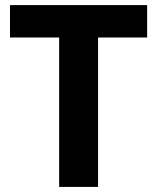

<svg xmlns="http://www.w3.org/2000/svg" viewBox="-20 -734 617 754"><path d="M365.1 0H212.3V-586.8H19.2V-714H557.8V-586.8H365.1Z"/></svg>

Font: Noto Sans Khmer UI
Style: Regular
Weight: 400
Designer: Danh Hong and the Monotype Design Team
Foundry: Monotype Imaging Inc.
Version: Version 2.002